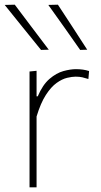

<svg xmlns="http://www.w3.org/2000/svg" viewBox="-21 -799 430 819"><path d="M105 0V-494L135 -497V-388H140Q161 -437.5 190.2 -462.5Q219.5 -487.5 249.5 -495.8Q279.5 -504 303 -504Q319 -504 332.8 -502Q346.5 -500 359 -496L356 -462Q342 -466.5 330.2 -469.2Q318.5 -472 301 -472Q286.5 -472 265.2 -467Q244 -462 220.5 -445.2Q197 -428.5 174.8 -394.2Q152.5 -360 135 -302V0ZM154 -586Q115 -634 76.5 -681.8Q38 -729.5 -1 -778L42 -779Q77.5 -732 114 -683.5Q150.5 -635 187 -587ZM321 -586Q287.5 -634 253.5 -682Q219.5 -729.5 185 -778L226 -779Q257 -732 288.2 -684Q319.5 -636 351 -587Z"/></svg>

Font: Heraclito Thin
Style: Regular
Weight: 100
Designer: Kostas Bartsokas (font) & Cristiano Sobral (main changes)
Foundry: Kostas Bartsokas (font) & Cristiano Sobral (main changes)
Version: Version 1.00;July 8, 2020;FontCreator 13.0.0.2655 64-bit